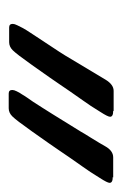

<svg xmlns="http://www.w3.org/2000/svg" viewBox="58 -650 275 430"><g transform="rotate(90 195.0 -435.5)"><path d="M229 -553V-552Q242 -552 242 -545Q242 -540 231 -523Q217 -500 206 -485Q182 -451 170 -433Q160 -418 126 -370Q102 -336 93 -327Q85 -319 75 -319H42Q34 -319 34 -327Q34 -331 37 -337L43 -349Q46 -355 58 -373Q76 -400 87 -417Q104 -442 126 -480L159 -535Q170 -553 184 -553ZM378 -552 377 -551Q390 -551 390 -544Q390 -539 379 -522Q365 -499 354 -484Q330 -450 318 -432Q308 -417 274 -369Q250 -335 241 -326Q233 -318 223 -318H190Q182 -318 182 -326Q182 -330 185 -336Q189 -344 192 -348Q193 -350 195 -353Q197 -356 201 -362Q205 -368 208 -372Q212 -378 221.5 -393Q231 -408 236 -416Q252 -442 275 -479Q280 -488 288 -500.5Q296 -513 300.5 -521Q305 -529 308 -534Q318 -552 333 -552Z"/></g></svg>

Font: Libra Serif Modern
Style: Bold Italic
Weight: 700
Italic angle: -12°
Designer: Stefan Peev, Context Ltd
Foundry: Stefan Peev, Context Ltd
Version: Version 1.000